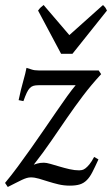

<svg xmlns="http://www.w3.org/2000/svg" viewBox="-22 -726 444 761"><path d="M378.9 -432.1Q338.9 -388.7 306.6 -345.9Q274.4 -303.2 243.9 -259Q213.4 -214.8 181.9 -168.7Q150.4 -122.6 111.8 -73.2Q113.3 -74.2 125 -77.6Q136.7 -81.1 151.9 -81.1Q161.6 -81.1 178 -76.4Q194.3 -71.8 213.9 -65.9Q233.4 -60.1 253.7 -55.4Q273.9 -50.8 292 -50.8Q296.4 -50.8 302.7 -52Q309.1 -53.2 316.4 -58.6Q323.7 -64 332.5 -74.7Q341.3 -85.4 351.1 -104L368.2 -94.2Q354.5 -64 344.2 -43.9Q334 -23.9 322 -12Q310.1 0 294.4 4.9Q278.8 9.8 254.9 9.8Q231 9.8 209.5 4.6Q188 -0.5 168.9 -6.6Q149.9 -12.7 132.6 -17.8Q115.2 -22.9 100.1 -22.9Q92.3 -22.9 84 -20.5Q75.7 -18.1 65.2 -13.2Q54.7 -8.3 41 -1.2Q27.3 5.9 8.8 15.1L-2 -1Q22.5 -30.3 48.6 -65.7Q74.7 -101.1 101.1 -138.4Q127.4 -175.8 153.1 -213.1Q178.7 -250.5 201.7 -283.9Q224.6 -317.4 244.1 -344.5Q263.7 -371.6 277.8 -388.2H130.9Q119.1 -388.2 111.1 -386Q103 -383.8 96.4 -377.2Q89.8 -370.6 84 -358.2Q78.1 -345.7 70.8 -325.2L51.8 -329.1Q61 -373 70.1 -404.5Q79.1 -436 83 -457Q92.3 -454.6 103 -450.7Q113.8 -446.8 130.9 -446.8H369.1ZM265.1 -512.7H220.2L128.9 -684.1Q135.7 -693.4 139.6 -696.8Q143.6 -700.2 150.9 -706.1L252.9 -586.9L386.2 -706.1Q392.1 -700.7 394.8 -697Q397.5 -693.4 401.9 -684.1Z"/></svg>

Font: Gentium Plus APac
Style: Italic
Weight: 400
Italic angle: -8°
Designer: J. Victor Gaultney, Annie Olsen, Iska Routamaa, Becca Hirsbrunner
Foundry: SIL International
Version: Version 5.000